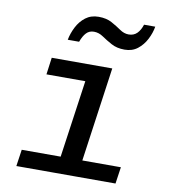

<svg xmlns="http://www.w3.org/2000/svg" viewBox="-82 -801 764 870"><g transform="rotate(10 300.0 -365.5)"><path d="M231.2 0 292.8 -432.8H114L124.5 -511H403L331 0ZM51.8 0 63 -76.8H519.2L508 0ZM181.8 -604Q187.5 -634.2 202.5 -663.6Q217.5 -693 242.2 -711.9Q267 -730.8 302.2 -730.8Q338 -730.8 362.9 -717.1Q387.8 -703.5 407.8 -689.5Q427.8 -675.5 449 -675.5Q472.2 -675.5 487.1 -690.1Q502 -704.8 510.5 -731.2H562Q557 -701.5 541.9 -672.1Q526.8 -642.8 502.2 -623.6Q477.8 -604.5 442.8 -604.5Q407.2 -604.5 381.6 -618.5Q356 -632.5 335.6 -646.5Q315.2 -660.5 292.8 -660.5Q271.5 -660.5 257.9 -646.2Q244.2 -632 234 -604Z"/></g></svg>

Font: Chivo Mono Medium
Style: Italic
Weight: 500
Italic angle: -8.05°
Monospace: yes
Designer: Hector Gatti
Foundry: Omnibus-Type
Version: Version 1.008